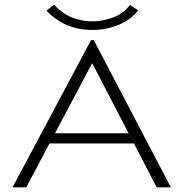

<svg xmlns="http://www.w3.org/2000/svg" viewBox="-20 -807 790 827"><path d="M655 0 557 -189H193L93 0H34L372 -634H384L716 0ZM377 -535 217 -233H534ZM540 -786 575 -762Q541 -720 488.5 -699Q436 -678 377 -678Q319 -678 270.5 -698Q222 -718 180 -761L213 -787Q247 -749 289.5 -732Q332 -715 377 -715Q422 -715 467.5 -732Q513 -749 540 -786Z"/></svg>

Font: Inconsolata ExtraExpanded Light
Style: Regular
Weight: 300
Width: 8
Monospace: yes
Designer: Raph Levien, Cyreal, Brenton Simpson
Foundry: Raph Levien, Cyreal, Google
Version: Version 3.001; ttfautohint (v1.8.2.53-6de2)